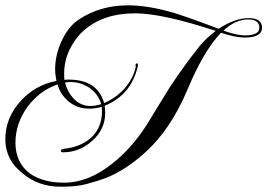

<svg xmlns="http://www.w3.org/2000/svg" viewBox="-30 -645 1004 721"><path d="M196 56Q115 56 56 7Q-10 -44 -10 -122Q-10 -202 47 -265Q102 -326 182 -341Q180 -352 178.5 -363Q177 -374 177 -385Q177 -438 201 -490Q227 -547 268 -573Q347 -625 452 -625Q527 -625 625 -596Q639 -592 680.5 -577.5Q722 -563 791 -537Q852 -577 904 -577Q954 -577 954 -541Q954 -504 889 -504Q853 -504 800 -522Q736 -456 675 -311Q610 -155 509 -67Q474 -36 439.5 -14Q405 8 371 22Q337 35 297 45.5Q257 56 210 56ZM211 41Q302 41 392 -31Q429 -60 462 -97.5Q495 -135 524 -181Q538 -204 559 -238.5Q580 -273 608 -318Q633 -356 660.5 -394Q688 -432 718 -470Q732 -487 747.5 -501.5Q763 -516 780 -529Q579 -595 477 -595Q356 -595 282 -528Q251 -500 230 -456Q211 -414 211 -370Q211 -363 211 -357Q211 -351 212 -345Q217 -346 221 -346Q225 -346 229 -346Q336 -346 361 -258Q405 -277 437 -312Q471 -351 480 -395Q480 -395 479.5 -396Q479 -397 479 -399Q479 -407 484 -407Q488 -407 488 -402Q488 -401 488 -399Q488 -397 487 -394Q461 -287 363 -248Q364 -241 364.5 -234.5Q365 -228 365 -221Q365 -159 316 -116Q269 -73 206 -73Q199 -73 199 -78Q199 -85 209 -86Q273 -93 311 -127Q353 -165 353 -227Q353 -232 352.5 -236Q352 -240 352 -244Q330 -237 305 -237Q262 -237 230 -262Q214 -275 203 -291Q192 -307 186 -328Q117 -304 72 -242Q28 -180 28 -109Q28 -34 83 7Q132 41 211 41ZM889 -512Q944 -512 944 -541Q944 -572 902 -572Q854 -572 809 -530Q860 -512 889 -512ZM309 -247Q329 -247 350 -254Q339 -292 306 -315Q273 -337 234 -337Q230 -337 224.5 -336.5Q219 -336 214 -335Q223 -300 247 -274Q274 -247 309 -247Z"/></svg>

Font: Imperial Script
Style: Regular
Weight: 400
Designer: Robert E. Leuschke
Foundry: Robert E. Leuschke
Version: Version 1.010; ttfautohint (v1.8.3)